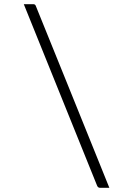

<svg xmlns="http://www.w3.org/2000/svg" viewBox="-20 -770 640 920"><path d="M94 -750H139Q148 -750 151 -743Q228 -553 305.5 -361.5Q383 -170 460 21Q471 48 482 75.5Q493 103 504 130H460Q449 130 445 119Q357 -98 269.5 -315.5Q182 -533 94 -750Z"/></svg>

Font: Recursive Mn Lnr St Lt
Style: Regular
Weight: 300
Monospace: yes
Version: Version 1.079;hotconv 1.0.112;makeotfexe 2.5.65598; ttfautoh